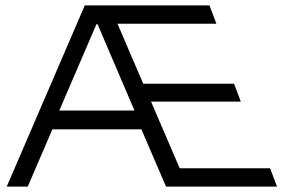

<svg xmlns="http://www.w3.org/2000/svg" viewBox="-20 -695 1052 715"><path d="M5 0 295.8 -675H760L785.8 -606.7H417.5L513.3 -383.3H851.7L876.7 -316.7H542.5L649.2 -68.3H985.8L1011.7 0H598.3L506.7 -213.3H175L83.3 0ZM200.8 -283.3H480.8L343.3 -605H339.2Z"/></svg>

Font: Funnel Display Light
Style: Regular
Weight: 300
Designer: NORD ID, Kristian Moeller
Foundry: Dicotype
Version: Version 1.000